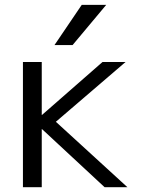

<svg xmlns="http://www.w3.org/2000/svg" viewBox="-20 -777 594 797"><path d="M75.2 0V-519.5H153.3V-299.8H154.3L405.3 -519.5H501L211.9 -271.5L508.8 0H414.1L154.3 -241.2H153.3V0ZM206.1 -589.8 319.3 -756.8H420.9L281.2 -589.8Z"/></svg>

Font: GenEi M Gothic v2 Regular
Style: Regular
Weight: 400
Version: Version 2.0